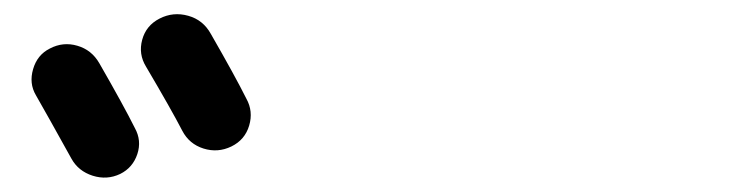

<svg xmlns="http://www.w3.org/2000/svg" viewBox="-20 -858 1040 269"><path d="M80.1 -635.7Q44.9 -699.2 30.3 -724.6Q20.5 -741.2 26.4 -761.2Q32.2 -781.2 49.8 -790Q68.4 -799.8 88.4 -793.9Q108.4 -788.1 119.1 -769.5Q153.3 -710 168.9 -678.7Q178.7 -661.1 172.4 -642.1Q166 -623 148.4 -614.3Q129.9 -605.5 109.9 -611.8Q89.8 -618.2 80.1 -635.7ZM275.4 -810.5Q309.6 -751 325.2 -719.7Q335 -702.1 329.1 -682.1Q323.2 -662.1 304.2 -652.8Q285.2 -643.6 265.1 -649.9Q245.1 -656.2 235.4 -674.8Q219.7 -705.1 184.6 -764.6Q173.8 -782.2 179.2 -802.2Q184.6 -822.3 203.6 -832Q222.7 -841.8 243.7 -835.9Q264.6 -830.1 275.4 -810.5Z"/></svg>

Font: Rounded Mgen+ 2p medium
Style: Regular
Weight: 500
Designer: [Source Han Sans]
Ryoko NISHIZUKA  (kana & ideographs); Paul D. Hunt (Latin, Greek & Cyrillic); Wenlong ZHANG  (bopomofo
Version: Version 1.059.20150602